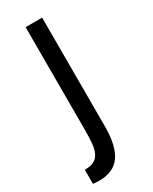

<svg xmlns="http://www.w3.org/2000/svg" viewBox="-187 -546 642 805"><g transform="rotate(-30 133.5 -144.0)"><path d="M93 -500H173V27Q173 120 141 166Q109 212 39 212Q31 212 24 211.5Q17 211 9 210V142Q37 142 53.5 133.5Q70 125 79 107Q88 89 90.5 61.5Q93 34 93 -3Z"/></g></svg>

Font: PT Sans
Style: Regular
Weight: 400
Version: Version 2.003W OFL; ttfautohint (v1.6)